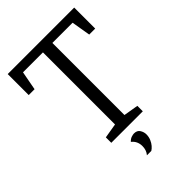

<svg xmlns="http://www.w3.org/2000/svg" viewBox="-243 -744 1021 1021"><g transform="rotate(-45 267.5 -233.5)"><path d="M149 0V-41L232 -55V-597H82L62 -490H18V-648H518V-490H473L455 -597H303V-55L386 -41V0ZM236 181Q254 160 254 129Q254 112 247.5 97Q241 82 226 70Q237 58 249.5 54Q262 50 269 50Q293 50 303 66.5Q313 83 313 100Q313 119 306 135.5Q299 152 289 163.5Q279 175 269 181Z"/></g></svg>

Font: Faustina Light
Style: Regular
Weight: 300
Designer: Alfonso Garcia
Foundry: http://www.omnibus-type.com
Version: Version 1.200